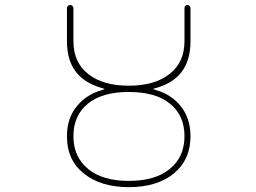

<svg xmlns="http://www.w3.org/2000/svg" viewBox="-20 -773 1040 780"><path d="M320.3 -68.4Q286.1 -95.7 269 -133.3Q252 -170.9 252 -219.7Q252 -294.9 294.9 -344.7Q333 -389.6 391.6 -406.2L403.3 -410.2Q404.3 -410.2 404.3 -411.1Q404.3 -412.1 403.3 -412.1L391.6 -416Q321.3 -436.5 286.6 -483.4Q252 -530.3 252 -605.5V-739.3Q252 -745.1 255.9 -749Q259.8 -752.9 265.1 -752.9Q270.5 -752.9 274.4 -749Q278.3 -745.1 278.3 -739.3V-605.5Q278.3 -519.5 338.9 -471.7Q399.4 -424.8 503.4 -424.8Q607.4 -424.8 668 -471.7Q729.5 -519.5 729.5 -605.5V-740.2Q729.5 -745.1 732.9 -749Q736.3 -752.9 741.2 -752.9Q746.1 -752.9 750 -749Q753.9 -745.1 753.9 -740.2V-605.5Q753.9 -530.3 719.7 -483.4Q685.5 -436.5 616.2 -416L604.5 -413.1Q603.5 -412.1 603.5 -411.1Q603.5 -410.2 604.5 -410.2L616.2 -406.2Q673.8 -389.6 711.9 -344.7Q753.9 -293.9 753.9 -219.7Q753.9 -171.9 736.8 -133.8Q719.7 -95.7 686.5 -68.4Q618.2 -12.7 503.4 -12.7Q388.7 -12.7 320.3 -68.4ZM337.9 -352.5Q278.3 -304.7 278.3 -219.7Q278.3 -134.8 338.9 -85.9Q397.5 -38.1 503.4 -38.1Q609.4 -38.1 668.9 -85.9Q729.5 -134.8 729.5 -219.7Q729.5 -304.7 669.9 -352.5Q611.3 -399.4 503.4 -399.4Q395.5 -399.4 337.9 -352.5Z"/></svg>

Font: Rounded-X Mgen+ 1m thin
Style: Regular
Weight: 100
Designer: [Source Han Sans]
Ryoko NISHIZUKA  (kana & ideographs); Paul D. Hunt (Latin, Greek & Cyrillic); Wenlong ZHANG  (bopomofo
Version: Version 1.059.20150602